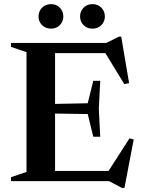

<svg xmlns="http://www.w3.org/2000/svg" viewBox="-20 -898 708 952"><path d="M477 -497.5 470 -358.5 477 -220H442.5L415 -332.5L187 -336V-381.5L415 -386L442.5 -497.5ZM620 -486.5 596.5 -480.5 491 -653.5 542 -634.5H174V-685H507L570 -716.5H581ZM506.5 -32 622 -212 643 -206.5 597 34H585L520.5 0H174V-50.5H550.5ZM34.5 0V-19.5L111.5 -45.5V-639.5L34.5 -665.5V-685H253V0ZM233 -756Q205.5 -756 188.2 -773.8Q171 -791.5 171 -816.5Q171 -841.5 188.2 -859.5Q205.5 -877.5 233 -877.5Q260 -877.5 277 -859.5Q294 -841.5 294 -816.5Q294 -791.5 277 -773.8Q260 -756 233 -756ZM438.5 -756Q411 -756 394 -773.8Q377 -791.5 377 -816.5Q377 -841.5 394 -859.5Q411 -877.5 438.5 -877.5Q466 -877.5 483 -859.5Q500 -841.5 500 -816.5Q500 -791.5 483 -773.8Q466 -756 438.5 -756Z"/></svg>

Font: Newsreader 36pt SemiBold
Style: Regular
Weight: 600
Designer: Hugues Gentile
Foundry: Production Type
Version: Version 1.003